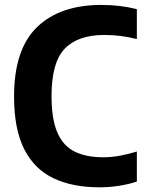

<svg xmlns="http://www.w3.org/2000/svg" viewBox="-20 -770 608 799"><path d="M393.5 9.5Q281.5 9.5 202 -28.5Q122.5 -66.5 80.5 -149.8Q38.5 -233 38.5 -368.5Q38.5 -564.5 134 -657Q229.5 -749.5 402 -749.5Q480 -749.5 549.5 -732V-607.5Q482.5 -624.5 413.5 -624.5Q304.5 -624.5 249.5 -567.5Q194.5 -510.5 194.5 -370.5Q194.5 -274 218.8 -218.2Q243 -162.5 291 -139Q339 -115.5 410 -115.5Q443.5 -115.5 478 -121.8Q512.5 -128 549.5 -139.5V-14.5Q517.5 -3.5 476.5 3Q435.5 9.5 393.5 9.5Z"/></svg>

Font: Encode Sans Semi Condensed
Style: Bold
Weight: 700
Width: 4
Designer: Multiple Designers
Foundry: Impallari Type
Version: Version 3.000; ttfautohint (v1.8.3) -l 8 -r 50 -G 200 -x 14 